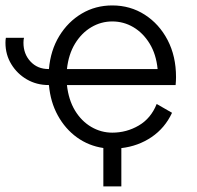

<svg xmlns="http://www.w3.org/2000/svg" viewBox="-20 -536 720 703"><path d="M67.9 -397.5Q65.9 -391.1 65.9 -379.4Q65.9 -338.4 91.6 -310.8Q117.2 -283.2 157.7 -283.2H159.2Q165 -351.6 197 -404.1Q229 -456.5 279.3 -486.3Q329.6 -516.1 391.1 -516.1Q457 -516.1 510 -482.2Q563 -448.2 593.8 -389.2Q624.5 -330.1 624.5 -253.9Q624.5 -240.7 623 -224.6H225.1Q231 -170.4 254.6 -131.3Q278.3 -92.3 314.2 -71.3Q350.1 -50.3 391.1 -50.3Q443.4 -50.3 488 -76.4Q532.7 -102.5 553.7 -155.3L609.9 -123Q584 -67.4 535.2 -34.2Q486.3 -1 424.3 6.3V146.5H358.4V5.9Q304.7 -2 261.7 -33Q218.8 -64 191.7 -113.3Q164.6 -162.6 159.2 -224.6H157.7Q114.3 -224.6 78.6 -245.1Q43 -265.6 21.5 -300.8Q0 -335.9 0 -379.4Q0 -390.1 1.5 -397.5ZM391.1 -457.5Q350.1 -457.5 314.5 -436.5Q278.8 -415.5 254.9 -376.5Q231 -337.4 225.1 -283.2H557.1Q551.8 -337.4 527.8 -376.5Q503.9 -415.5 468.3 -436.5Q432.6 -457.5 391.1 -457.5Z"/></svg>

Font: Giphurs Light
Style: Regular
Weight: 300
Version: Version 0.920; ttfautohint (v1.8.4.7-5d5b)